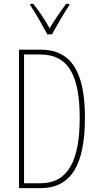

<svg xmlns="http://www.w3.org/2000/svg" viewBox="-20 -970 512 990"><path d="M224 -793H248C274 -840 308 -900 337 -943V-950H321C287 -904 262 -868 236 -824C212 -868 178 -917 152 -950H136V-943C158 -912 197 -843 224 -793ZM418 -364C418 -596 349 -714 190 -714H78V0H189C349 0 418 -124 418 -364ZM391 -362C391 -141 331 -25 187 -25H104V-689H188C339 -689 391 -570 391 -362Z"/></svg>

Font: Noto Sans Gurmukhi UI ExtraCondensed Thin
Style: Regular
Weight: 100
Width: 2
Designer: Jelle Bosma - Monotype Design Team
Foundry: Monotype Imaging Inc.
Version: Version 2.004